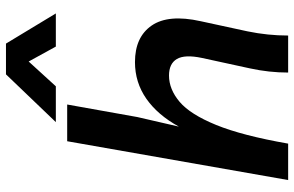

<svg xmlns="http://www.w3.org/2000/svg" viewBox="-191 -794 985 643"><g transform="rotate(-90 301.5 -472.5)"><path d="M20 0 150 -740H273L231 -505L199 -366Q238 -437 292.5 -475Q347 -513 415 -513Q499 -513 537.5 -457Q576 -401 552 -293L518 -136Q511 -102 507.5 -68Q504 -34 504 0H380Q380 -64 394 -128L429 -289Q441 -346 425.5 -372.5Q410 -399 370 -399Q324 -399 282 -363.5Q240 -328 204.5 -241Q169 -154 142 0ZM578 -778H467L417 -869L334 -778H214L374 -945H477Z"/></g></svg>

Font: Livvic SemiBold
Style: Italic
Weight: 600
Italic angle: -10°
Designer: Jacques Le Bailly, Baron von Fonthausen
Version: Version 1.001; ttfautohint (v1.8.2)